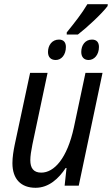

<svg xmlns="http://www.w3.org/2000/svg" viewBox="-20 -882 532 912"><path d="M297 -718H350C393 -751 464 -817 491 -853L492 -862H395C369 -818 335 -775 297 -728ZM401 -597C428 -597 450 -622 450 -659C450 -681 439 -694 417 -694C385 -694 366 -668 366 -635C366 -610 380 -597 401 -597ZM245 -597C272 -597 293 -622 293 -659C293 -681 282 -694 260 -694C228 -694 208 -668 208 -635C208 -610 222 -597 245 -597ZM149 10C212 10 259 -34 292 -84H296L287 0H354L467 -536H386L331 -277C299 -129 237 -62 176 -62C139 -62 124 -84 124 -121C124 -141 128 -166 134 -196L206 -536H123L50 -195C44 -166 39 -135 39 -107C39 -31 80 10 149 10Z"/></svg>

Font: Noto Sans Display SemiCondensed
Style: Italic
Weight: 400
Width: 4
Italic angle: -12°
Designer: Monotype Design Team
Foundry: Monotype Imaging Inc.
Version: Version 1.900